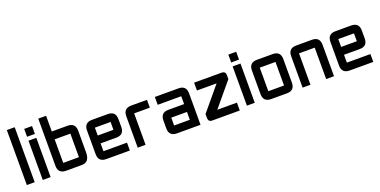

<svg xmlns="http://www.w3.org/2000/svg" viewBox="-18 -1171 3332 1683"><g transform="rotate(-20 1648.0 -329.5)"><path d="M36.6 -598.1H109.9V-85.4H36.6Z M183.1 -445.8H256.3V-79.6H183.1ZM183.1 -482.4V-555.7H256.3V-482.4Z M329.6 -598.1H402.8V-451.7H549.3Q622.6 -451.7 622.6 -378.4V-177.2Q622.6 -85.4 549.3 -85.4H402.8Q329.6 -85.4 329.6 -158.7ZM549.3 -378.4H402.8V-158.7H549.3Z M769 -427.2H915.5Q988.8 -427.2 988.8 -354V-280.8Q988.8 -207.5 915.5 -207.5H769V-134.3H988.8V-61H769Q695.8 -61 695.8 -134.3V-354Q695.8 -427.2 769 -427.2ZM915.5 -354H769V-280.8H915.5Z M1135.3 -427.2H1281.7V-354H1135.3V-61H1062V-354Q1062 -427.2 1135.3 -427.2Z M1647.9 -61H1428.2Q1355 -61 1355 -134.3V-207.5Q1355 -280.8 1428.2 -280.8H1574.7V-354H1355V-427.2H1574.7Q1647.9 -427.2 1647.9 -354ZM1428.2 -134.3H1574.7V-207.5H1428.2Z M1721.2 -427.2H1977.5Q2014.2 -427.2 2014.2 -390.6V-354L1831.1 -134.3H2014.2V-61H1757.8Q1721.2 -61 1721.2 -97.7V-134.3L1904.3 -354H1721.2Z M2087.4 -445.8H2160.6V-79.6H2087.4ZM2087.4 -482.4V-555.7H2160.6V-482.4Z M2453.6 -61H2307.1Q2233.9 -61 2233.9 -134.3V-354Q2233.9 -427.2 2307.1 -427.2H2453.6Q2526.9 -427.2 2526.9 -354V-134.3Q2526.9 -61 2453.6 -61ZM2453.6 -134.3V-354H2307.1V-134.3Z M2819.8 -354H2673.3V-61H2600.1V-354Q2600.1 -427.2 2673.3 -427.2H2819.8Q2893.1 -427.2 2893.1 -354V-61H2819.8Z M3039.6 -427.2H3186Q3259.3 -427.2 3259.3 -354V-280.8Q3259.3 -207.5 3186 -207.5H3039.6V-134.3H3259.3V-61H3039.6Q2966.3 -61 2966.3 -134.3V-354Q2966.3 -427.2 3039.6 -427.2ZM3186 -354H3039.6V-280.8H3186Z"/></g></svg>

Font: BabelStone Khitan Seal Glyphs
Style: Regular
Weight: 400
Designer: Andrew West
Foundry: BabelStone
Version: Version 1.004